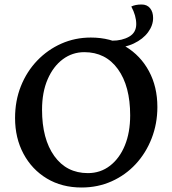

<svg xmlns="http://www.w3.org/2000/svg" viewBox="-20 -822 767 854"><path d="M343 12Q255 12 188.5 -28Q122 -68 84.5 -138Q47 -208 47 -297Q47 -374 73 -439Q99 -504 145.5 -552.5Q192 -601 253 -628Q314 -655 384 -655Q472 -655 538.5 -615Q605 -575 642.5 -505.5Q680 -436 680 -346Q680 -272 654.5 -206.5Q629 -141 583.5 -92Q538 -43 476.5 -15.5Q415 12 343 12ZM371 -52Q427 -52 469.5 -85Q512 -118 535.5 -175.5Q559 -233 559 -309Q559 -439 504.5 -514.5Q450 -590 355 -590Q302 -590 259.5 -558.5Q217 -527 192 -469.5Q167 -412 167 -334Q167 -204 221.5 -128Q276 -52 371 -52ZM479 -609V-641Q523 -641 554.5 -659Q586 -677 586 -715Q586 -752 564 -793Q582 -802 610 -802Q634 -802 647.5 -785.5Q661 -769 661 -742Q661 -709 638.5 -678.5Q616 -648 575 -628.5Q534 -609 479 -609Z"/></svg>

Font: Petrona SemiBold
Style: Regular
Weight: 600
Designer: Ringo R. Seeber
Foundry: Ringo R. Seeber
Version: Version 2.001; ttfautohint (v1.8.3)